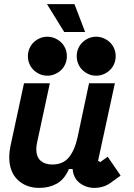

<svg xmlns="http://www.w3.org/2000/svg" viewBox="-20 -902 652 936"><path d="M223 -496 161 -208Q157 -191 157 -175Q157 -137 178 -118.5Q199 -100 234 -100Q287 -100 315.5 -134.5Q344 -169 358 -232L414 -496H540L458 -118L469 -112L505 -138L568 -46L521 -12Q502 2 481.5 8Q461 14 441 14Q400 14 369 -9.5Q338 -33 334 -78H316Q294 -27 256.5 -6.5Q219 14 172 14Q107 14 66 -25.5Q25 -65 25 -136Q25 -161 31 -190L97 -496ZM395 -746H293L209 -882H343ZM306 -628Q306 -608 298.5 -590.5Q291 -573 278 -560.5Q265 -548 247.5 -540.5Q230 -533 211 -533Q191 -533 174 -540.5Q157 -548 144 -560.5Q131 -573 123.5 -590.5Q116 -608 116 -628Q116 -648 123.5 -665.5Q131 -683 144 -695.5Q157 -708 174 -715.5Q191 -723 211 -723Q230 -723 247.5 -715.5Q265 -708 278 -695.5Q291 -683 298.5 -665.5Q306 -648 306 -628ZM544 -628Q544 -608 536.5 -590.5Q529 -573 516 -560.5Q503 -548 485.5 -540.5Q468 -533 449 -533Q429 -533 412 -540.5Q395 -548 382 -560.5Q369 -573 361.5 -590.5Q354 -608 354 -628Q354 -648 361.5 -665.5Q369 -683 382 -695.5Q395 -708 412 -715.5Q429 -723 449 -723Q468 -723 485.5 -715.5Q503 -708 516 -695.5Q529 -683 536.5 -665.5Q544 -648 544 -628Z"/></svg>

Font: Space Mono
Style: Bold Italic
Weight: 700
Italic angle: -12°
Monospace: yes
Designer: Colophon Foundry / Benjamin Critton
Foundry: Colophon Foundry
Version: Version 1.000;PS 1.000;hotconv 1.0.81;makeotf.lib2.5.63406